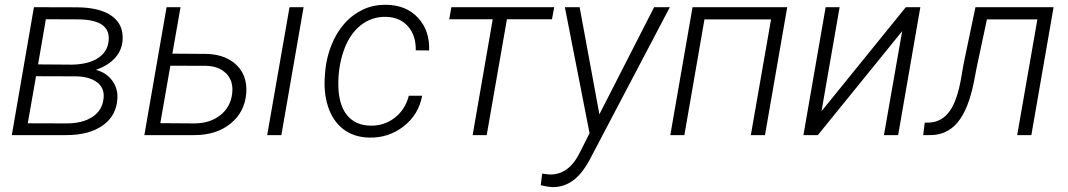

<svg xmlns="http://www.w3.org/2000/svg" viewBox="-20 -558 4413 793"><path d="M28.8 0 120.1 -528.3 296.9 -527.8Q392.6 -527.3 441.9 -491.9Q491.2 -456.5 486.3 -391.1Q482.9 -349.1 454.6 -318.1Q426.3 -287.1 376 -269.5Q419.4 -258.3 443.6 -224.9Q467.8 -191.4 464.8 -150.4Q460.9 -80.1 404.5 -40Q348.1 0 253.4 0ZM128.9 -243.2 94.7 -48.8 255.4 -48.3Q321.3 -48.3 362.1 -75.4Q402.8 -102.5 407.7 -151.4Q412.6 -192.9 382.3 -217Q352.1 -241.2 295.9 -242.7ZM137.2 -292 277.3 -291Q346.2 -292.5 385.3 -318.4Q424.3 -344.2 428.7 -389.6Q438 -477.5 300.8 -478L169.4 -478.5Z M691.9 -336.4 828.1 -335.4Q900.9 -335 947.3 -297.9Q1002.9 -252.9 997.1 -172.9Q990.7 -94.7 932.1 -47.4Q873.5 0 783.2 0H576.2L668 -528.3H725.6ZM683.6 -286.6 642.1 -49.3 785.6 -48.3Q848.6 -49.3 890.6 -82.8Q932.6 -116.2 939 -172.4Q944.8 -223.1 915 -253.7Q885.3 -284.2 833 -286.1ZM1142.1 0H1083.5L1175.8 -528.3H1233.9Z M1507.8 -39.1Q1565.4 -37.1 1609.6 -71Q1653.8 -105 1668.5 -162.6H1723.6Q1709 -84 1646.7 -35.9Q1584.5 12.2 1504.9 10.3Q1440.9 8.8 1397.5 -24.9Q1354 -58.6 1334.7 -118.2Q1315.4 -177.7 1322.3 -252.4L1324.2 -273.4Q1330.1 -324.7 1349.4 -373Q1368.7 -421.4 1400.9 -458.7Q1433.1 -496.1 1477.8 -517.8Q1522.5 -539.6 1578.6 -538.1Q1659.7 -536.1 1707.5 -483.4Q1755.4 -430.7 1752.4 -349.6L1697.3 -350.1Q1698.2 -411.1 1665.5 -448.7Q1632.8 -486.3 1576.2 -488.3Q1515.6 -490.2 1469.2 -453.1Q1422.9 -416 1399.4 -348.1Q1376 -280.3 1377.4 -204.1Q1378.9 -125.5 1412.6 -83.3Q1446.3 -41 1507.8 -39.1Z M2259.8 -478.5H2073.7L1990.2 0H1932.1L2015.1 -478.5H1835.4L1844.2 -528.3H2269Z M2256.3 0ZM2455.6 -85.9 2681.6 -528.3H2746.6L2424.3 85Q2388.7 156.2 2348.9 186Q2309.1 215.8 2260.3 214.8Q2241.7 213.9 2213.4 207L2219.2 159.2L2248.5 162.6Q2330.6 166 2377.9 65.9L2415 -7.8L2313 -528.3H2374Z M3139.6 0H3081.1L3164.6 -478H2889.6L2806.6 0H2748.5L2840.3 -528.3H3231.4Z M3721.2 -528.3H3781.2L3689.5 0H3630.9L3706.1 -429.2L3357.9 0H3298.3L3390.1 -528.3H3447.8L3373 -98.6Z M4331.5 -528.3 4239.7 0H4181.2L4264.6 -478H4056.2L4014.2 -280.8L4002.9 -222.2Q3980 -105.5 3934.6 -51.8Q3889.2 2 3816.9 0H3793L3799.3 -51.3L3818.4 -51.8Q3870.1 -54.2 3902.3 -98.9Q3934.6 -143.6 3951.2 -243.7L3960 -294.9L4008.8 -528.3Z"/></svg>

Font: Roboto Light
Style: Italic
Weight: 300
Italic angle: -12°
Designer: Google
Version: Version 2.134; 2016; ttfautohint (v1.6)